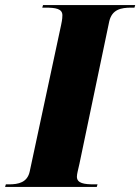

<svg xmlns="http://www.w3.org/2000/svg" viewBox="-57 -734 551 754"><path d="M-37 0H323L326 -10H313C274 -10 245 -14 245 -40C245 -52 250 -67 255 -91L372 -650C383 -697 418 -704 459 -704H471L474 -714H112L109 -704H121C161 -704 188 -700 188 -674C188 -669 188 -659 183 -636L60 -62C51 -17 15 -10 -22 -10H-34Z"/></svg>

Font: Noto Serif Display SemiCondensed Black
Style: Italic
Weight: 900
Width: 4
Italic angle: -12°
Designer: Monotype Design Team
Foundry: Monotype Imaging Inc.
Version: Version 2.009